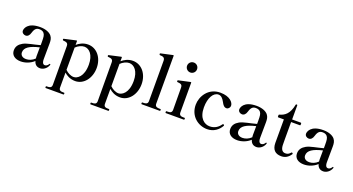

<svg xmlns="http://www.w3.org/2000/svg" viewBox="-57 -1506 4595 2497"><g transform="rotate(20 2241.0 -257.5)"><path d="M549 -86C546 -86 544 -85 542 -81C527 -56 508 -47 492 -47C481 -47 452 -50 452 -116C452 -186 454 -278 454 -336C454 -376 450 -407 426 -437C400 -468 345 -493 268 -493C90 -493 70 -396 70 -373C70 -342 99 -324 125 -324C152 -324 175 -344 186 -385C204 -446 229 -463 268 -463C295 -463 317 -455 331 -438C350 -414 353 -387 353 -318V-274C265 -249 179 -239 125 -210C75 -182 47 -146 47 -92C47 -26 98 14 179 14C239 14 307 -9 359 -57C370 -17 396 12 446 12C486 12 536 -16 556 -73C557 -76 557 -77 557 -78C557 -83 553 -86 549 -86ZM235 -38C180 -38 155 -68 155 -103C155 -172 222 -212 352 -243C352 -192 351 -140 351 -121C351 -110 352 -99 353 -89C318 -54 273 -38 235 -38Z M931 -493C862 -493 811 -461 778 -432V-484C778 -489 775 -492 769 -491C736 -484 616 -457 605 -454C600 -453 599 -450 599 -446C599 -441 600 -431 608 -431C650 -427 676 -423 676 -378L678 157C678 199 648 203 617 203H606C600 203 598 208 598 216C598 223 600 228 606 228H849C855 228 857 223 857 216C857 208 855 203 849 203H838C807 203 778 199 778 157V-49C809 -20 860 12 932 12C1050 12 1139 -101 1139 -244C1139 -386 1051 -493 931 -493ZM895 -31C856 -31 810 -54 778 -87V-395C811 -428 858 -450 895 -450C964 -450 1028 -384 1028 -249C1028 -81 944 -31 895 -31Z M1552 -493C1483 -493 1432 -461 1399 -432V-484C1399 -489 1396 -492 1390 -491C1357 -484 1237 -457 1226 -454C1221 -453 1220 -450 1220 -446C1220 -441 1221 -431 1229 -431C1271 -427 1297 -423 1297 -378L1299 157C1299 199 1269 203 1238 203H1227C1221 203 1219 208 1219 216C1219 223 1221 228 1227 228H1470C1476 228 1478 223 1478 216C1478 208 1476 203 1470 203H1459C1428 203 1399 199 1399 157V-49C1430 -20 1481 12 1553 12C1671 12 1760 -101 1760 -244C1760 -386 1672 -493 1552 -493ZM1516 -31C1477 -31 1431 -54 1399 -87V-395C1432 -428 1479 -450 1516 -450C1585 -450 1649 -384 1649 -249C1649 -81 1565 -31 1516 -31Z M2100 -1C2105 -1 2107 -5 2107 -13C2107 -21 2105 -26 2100 -26H2088C2058 -26 2025 -30 2025 -72V-735C2025 -740 2022 -743 2016 -742C1981 -735 1881 -712 1857 -707C1853 -706 1850 -706 1848 -704C1846 -702 1846 -700 1846 -697C1846 -692 1847 -682 1856 -682C1897 -681 1924 -674 1924 -629L1925 -72C1925 -30 1893 -26 1863 -26H1851C1845 -26 1843 -21 1843 -13C1843 -5 1845 -1 1851 -1Z M2302 -605C2341 -605 2371 -636 2371 -674C2371 -713 2341 -743 2302 -743C2264 -743 2233 -713 2233 -674C2233 -636 2264 -605 2302 -605ZM2434 0C2439 0 2441 -5 2441 -13C2441 -21 2439 -26 2434 -26H2422C2392 -26 2359 -29 2359 -72V-484C2359 -489 2356 -492 2350 -491C2317 -484 2197 -458 2186 -455C2181 -453 2181 -450 2181 -444C2181 -438 2181 -431 2190 -431C2231 -427 2257 -424 2257 -378L2259 -72C2259 -29 2227 -26 2196 -26H2185C2179 -26 2177 -21 2177 -13C2177 -5 2179 0 2185 0Z M2758 13C2851 13 2915 -41 2948 -101C2950 -104 2950 -105 2950 -108C2950 -112 2948 -115 2943 -118C2941 -119 2938 -120 2936 -120C2933 -120 2929 -118 2926 -114C2894 -68 2846 -33 2778 -33C2705 -33 2624 -88 2624 -240C2624 -374 2677 -461 2747 -461C2786 -461 2811 -430 2834 -388C2851 -355 2870 -329 2902 -329C2926 -329 2949 -351 2949 -381C2949 -421 2898 -493 2761 -493C2595 -493 2512 -351 2512 -236C2512 -77 2635 13 2758 13Z M3544 -86C3541 -86 3539 -85 3537 -81C3522 -56 3503 -47 3487 -47C3476 -47 3447 -50 3447 -116C3447 -186 3449 -278 3449 -336C3449 -376 3445 -407 3421 -437C3395 -468 3340 -493 3263 -493C3085 -493 3065 -396 3065 -373C3065 -342 3094 -324 3120 -324C3147 -324 3170 -344 3181 -385C3199 -446 3224 -463 3263 -463C3290 -463 3312 -455 3326 -438C3345 -414 3348 -387 3348 -318V-274C3260 -249 3174 -239 3120 -210C3070 -182 3042 -146 3042 -92C3042 -26 3093 14 3174 14C3234 14 3302 -9 3354 -57C3365 -17 3391 12 3441 12C3481 12 3531 -16 3551 -73C3552 -76 3552 -77 3552 -78C3552 -83 3548 -86 3544 -86ZM3230 -38C3175 -38 3150 -68 3150 -103C3150 -172 3217 -212 3347 -243C3347 -192 3346 -140 3346 -121C3346 -110 3347 -99 3348 -89C3313 -54 3268 -38 3230 -38Z M3784 14C3835 14 3878 -7 3913 -60C3915 -62 3915 -64 3915 -66C3915 -73 3907 -80 3901 -80C3898 -80 3895 -78 3892 -74C3870 -50 3853 -40 3823 -40C3787 -40 3759 -63 3756 -128C3755 -139 3755 -172 3755 -212V-448H3876C3881 -448 3884 -451 3884 -456V-476C3884 -481 3881 -484 3876 -484H3756V-679C3756 -684 3753 -687 3748 -687H3742C3738 -687 3735 -685 3734 -680C3708 -548 3651 -506 3577 -486C3572 -485 3570 -481 3570 -477V-456C3570 -451 3573 -448 3578 -448H3655V-122C3656 -32 3701 14 3784 14Z M4468 -86C4465 -86 4463 -85 4461 -81C4446 -56 4427 -47 4411 -47C4400 -47 4371 -50 4371 -116C4371 -186 4373 -278 4373 -336C4373 -376 4369 -407 4345 -437C4319 -468 4264 -493 4187 -493C4009 -493 3989 -396 3989 -373C3989 -342 4018 -324 4044 -324C4071 -324 4094 -344 4105 -385C4123 -446 4148 -463 4187 -463C4214 -463 4236 -455 4250 -438C4269 -414 4272 -387 4272 -318V-274C4184 -249 4098 -239 4044 -210C3994 -182 3966 -146 3966 -92C3966 -26 4017 14 4098 14C4158 14 4226 -9 4278 -57C4289 -17 4315 12 4365 12C4405 12 4455 -16 4475 -73C4476 -76 4476 -77 4476 -78C4476 -83 4472 -86 4468 -86ZM4154 -38C4099 -38 4074 -68 4074 -103C4074 -172 4141 -212 4271 -243C4271 -192 4270 -140 4270 -121C4270 -110 4271 -99 4272 -89C4237 -54 4192 -38 4154 -38Z"/></g></svg>

Font: Shippori Mincho OTF SemiBold
Style: Regular
Weight: 600
Designer: FONTDASU
Foundry: FONTDASU / Google Inc. / but / Adobe
Version: Version 3.300;hotconv 1.0.109;makeotfexe 2.5.65596